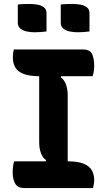

<svg xmlns="http://www.w3.org/2000/svg" viewBox="-20 -950 540 970"><path d="M322 -108H202L213 -141Q196 -152 187 -176Q178 -200 178 -231Q178 -276 178 -321Q178 -366 178 -411Q178 -456 178 -501Q178 -546 178 -592H298L287 -559Q304 -548 313 -524Q322 -500 322 -469Q322 -423 322 -379Q322 -335 322 -289.5Q322 -244 322 -198.5Q322 -153 322 -108ZM450 0H101Q86 0 75 -5.5Q64 -11 57.5 -21.5Q51 -32 47.5 -46.5Q44 -61 44 -80Q44 -91 45 -100.5Q46 -110 47.5 -119.5Q49 -129 51 -135H321Q375 -135 404 -122.5Q433 -110 444.5 -88.5Q456 -67 456 -40Q456 -33 455 -26.5Q454 -20 452.5 -13Q451 -6 450 0ZM50 -700H399Q436 -700 446 -675.5Q456 -651 456 -616Q456 -610 455.5 -604Q455 -598 454 -591Q453 -584 451.5 -578Q450 -572 448 -565H180Q111 -565 78 -587.5Q45 -610 45 -662Q45 -667 45.5 -672.5Q46 -678 46.5 -683Q47 -688 48 -692.5Q49 -697 50 -700ZM70 -927Q84 -929 100.5 -929.5Q117 -930 129 -930Q150 -930 169.5 -926.5Q189 -923 202 -913Q215 -903 215 -883V-791Q201 -789 184.5 -788Q168 -787 155 -787Q135 -787 115.5 -791Q96 -795 83 -805.5Q70 -816 70 -836ZM287 -927Q301 -929 317.5 -929.5Q334 -930 346 -930Q367 -930 386.5 -926.5Q406 -923 419 -913Q432 -903 432 -883V-791Q418 -789 401.5 -788Q385 -787 372 -787Q352 -787 332.5 -791Q313 -795 300 -805.5Q287 -816 287 -836Z"/></svg>

Font: Recursive Casual
Style: Bold
Weight: 700
Version: Version 1.085